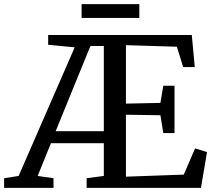

<svg xmlns="http://www.w3.org/2000/svg" viewBox="-56 -913 1035 933"><path d="M-36 0V-47L34.5 -58L307 -683L178 -695.5V-743H876L890.5 -587H834L803.5 -686L556 -693.5V-409.5L723.5 -413L737.5 -496.5H792V-266.5H737.5L723.5 -353L556 -355.5V-54.5L837 -64.5L892 -192L950 -174L920.5 0H365V-47L448.5 -58V-217H191.5L127 -58L204 -47V0ZM214.5 -275.5H448.5V-689.5H383.5L329.5 -557.5ZM621 -893V-826H340.5V-893Z"/></svg>

Font: Merriweather 24pt
Style: Regular
Weight: 400
Designer: Eben Sorkin
Foundry: Eben Sorkin
Version: Version 2.100